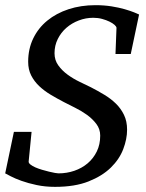

<svg xmlns="http://www.w3.org/2000/svg" viewBox="-25 -707 566 743"><path d="M481 -498H421.9L425.8 -599.1Q425.8 -604 418.5 -610.6Q411.1 -617.2 398.7 -623.3Q386.2 -629.4 370.1 -633.8Q354 -638.2 335.9 -638.2Q307.1 -638.2 280 -627.9Q252.9 -617.7 231.9 -599.4Q210.9 -581.1 198.5 -555.9Q186 -530.8 186 -501Q186 -474.1 200.7 -453.9Q215.3 -433.6 236.8 -418Q258.3 -402.3 282.7 -390.6Q307.1 -378.9 327.1 -369.1Q353.5 -355.5 378.7 -340.3Q403.8 -325.2 423.3 -306.2Q442.9 -287.1 454.8 -262.5Q466.8 -237.8 466.8 -205.1Q466.8 -168.9 451.9 -129.9Q437 -90.8 403.8 -58.3Q370.6 -25.9 317.6 -4.9Q264.6 16.1 188 16.1Q149.4 16.1 116.5 9Q83.5 2 58.3 -7.1Q33.2 -16.1 16.8 -24.7Q0.5 -33.2 -4.9 -36.1L28.8 -196.8H97.2L85.9 -82Q85.4 -76.2 92.8 -70.3Q100.1 -64.5 111.8 -59.3Q123.5 -54.2 137.7 -50Q151.9 -45.9 164.8 -42.7Q177.7 -39.6 187.7 -37.8Q197.8 -36.1 201.2 -36.1Q233.4 -36.1 262.7 -46.1Q292 -56.2 314.2 -75Q336.4 -93.8 349.6 -120.8Q362.8 -147.9 362.8 -182.1Q362.8 -207.5 347.9 -227.3Q333 -247.1 311.3 -262.7Q289.6 -278.3 265.1 -290.3Q240.7 -302.2 222.2 -312Q195.8 -325.7 170.9 -340.6Q146 -355.5 126.7 -373.8Q107.4 -392.1 95.7 -415Q84 -438 84 -467.8Q84 -517.6 103.5 -558.1Q123 -598.6 158 -627.2Q192.9 -655.8 240.5 -671.4Q288.1 -687 344.2 -687Q377.9 -687 406.7 -682.4Q435.5 -677.7 457.5 -671.4Q479.5 -665 493.9 -659.2Q508.3 -653.3 513.2 -650.9Z"/></svg>

Font: Charis SIL APac
Style: Italic
Weight: 400
Italic angle: -11°
Foundry: SIL International
Version: Version 5.000